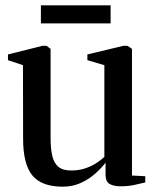

<svg xmlns="http://www.w3.org/2000/svg" viewBox="-20 -693 586 723"><path d="M434 8.5Q407.5 8.5 392.5 -0.5Q377.5 -9.5 377.5 -35V-80.5Q361.5 -59.5 337.8 -38.5Q314 -17.5 283.5 -3.8Q253 10 216.5 10Q136.5 10 101.8 -32.5Q67 -75 67 -170L66.5 -447.5L10 -466.5V-488L140 -520.5H155L170.5 -509V-173.5Q170.5 -133.5 176.8 -106.2Q183 -79 199.8 -65Q216.5 -51 247.5 -51Q276 -51 299.2 -58.5Q322.5 -66 341 -77.8Q359.5 -89.5 373 -102V-447.5L309 -466.5V-488L444.5 -520.5H460L477 -509V-32L527 -29.5V-6Q510 -2 487 3.2Q464 8.5 434 8.5ZM396.5 -673V-605H134V-673Z"/></svg>

Font: Merriweather 120pt Medium
Style: Regular
Weight: 500
Version: Version 2.100